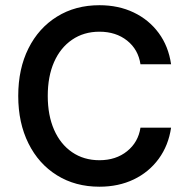

<svg xmlns="http://www.w3.org/2000/svg" viewBox="-20 -705 702 737"><path d="M361.7 11.7Q269.2 11.7 198.8 -32.1Q128.3 -75.8 89.2 -154.6Q50 -233.3 50 -336.7Q50 -440.8 89.2 -519.2Q128.3 -597.5 198.8 -641.2Q269.2 -685 361.7 -685Q435 -685 493.3 -657.1Q551.7 -629.2 589.2 -578.3Q626.7 -527.5 636.7 -458.3H519.2Q510.8 -515 467.9 -549.2Q425 -583.3 361.7 -583.3Q301.7 -583.3 256.7 -552.5Q211.7 -521.7 187.5 -466.7Q163.3 -411.7 163.3 -336.7Q163.3 -262.5 187.5 -207.1Q211.7 -151.7 256.7 -120.8Q301.7 -90 361.7 -90Q425 -90 467.9 -124.6Q510.8 -159.2 519.2 -215H636.7Q626.7 -146.7 589.2 -95.4Q551.7 -44.2 493.3 -16.2Q435 11.7 361.7 11.7Z"/></svg>

Font: Funnel Sans Light Medium
Style: Regular
Weight: 500
Version: Version 1.000